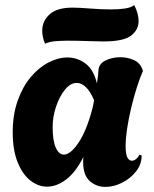

<svg xmlns="http://www.w3.org/2000/svg" viewBox="-20 -730 604 755"><path d="M394 5Q359 5 333 -18Q307 -41 307 -93Q307 -98 307 -103Q307 -108 308 -113Q278 -53 240.5 -24.5Q203 4 165 4Q130 4 99 -20.5Q68 -45 49 -93Q30 -141 30 -209Q30 -279 49.5 -334Q69 -389 101 -427Q133 -465 171 -484.5Q209 -504 245 -504Q285 -504 317 -479.5Q349 -455 361 -402Q364 -419 365.5 -433Q367 -447 367 -452Q368 -479 394.5 -492Q421 -505 453 -505Q481 -505 506 -494Q531 -483 540 -457L542 -451Q530 -424 518 -386Q506 -348 496 -306.5Q486 -265 480 -225.5Q474 -186 474 -156Q474 -123 481 -110.5Q488 -98 498 -98Q515 -98 529 -122L537 -118Q537 -84 515 -56Q493 -28 460 -11.5Q427 5 394 5ZM231 -122Q257 -122 288.5 -168.5Q320 -215 343 -302Q345 -311 347 -319.5Q349 -328 350 -336Q334 -373 316.5 -388.5Q299 -404 282 -404Q257 -404 235.5 -377.5Q214 -351 200.5 -311Q187 -271 187 -231Q187 -176 199.5 -149Q212 -122 231 -122ZM157 -558Q146 -585 146 -609Q146 -647 175 -673.5Q204 -700 265 -700Q291 -700 334 -696.5Q377 -693 417 -693Q447 -693 471 -696.5Q495 -700 508 -710Q525 -676 525 -647Q525 -613 495.5 -590Q466 -567 386 -567Q363 -567 324 -568.5Q285 -570 249 -570Q220 -570 197 -568Q174 -566 157 -558Z"/></svg>

Font: Agbalumo
Style: Regular
Weight: 400
Designer: Raphael Alegbeleye
Foundry: Sorkin Type Co.
Version: Version 1.000; ttfautohint (v1.8.4)